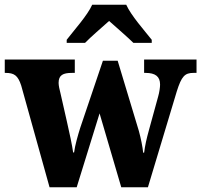

<svg xmlns="http://www.w3.org/2000/svg" viewBox="-24 -786 845 806"><path d="M256 -619V-606H333C356 -630 405 -672 434 -698C462 -673 515 -627 536 -606H613V-619C583 -657 526 -721 506 -766H363C343 -721 285 -657 256 -619ZM65 -427 184 0H298L394 -310L485 0H597L718 -402C738 -466 752 -480 788 -480H801V-536H581V-480H587C628 -480 648 -465 648 -431C648 -420 645 -398 640 -381L601 -239C591 -203 585 -176 581 -145H577C575 -168 567 -207 559 -236L470 -531H408L313 -250C303 -218 291 -177 287 -146H283C279 -176 268 -227 257 -275L230 -394C226 -409 222 -427 222 -438C222 -471 241 -480 278 -480H290V-536H-4V-480H-1C35 -480 51 -470 65 -427Z"/></svg>

Font: Noto Serif Devanagari SemiCondensed ExtraBold
Style: Regular
Weight: 800
Width: 4
Designer: Universal Thirst, Indian Type Foundry and the Monotype Design Team
Foundry: Monotype Imaging Inc.
Version: Version 2.004